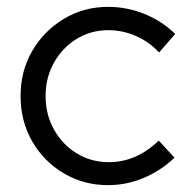

<svg xmlns="http://www.w3.org/2000/svg" viewBox="-20 -531 553 560"><path d="M295 9Q224.2 9 165.9 -25.5Q107.7 -60 73.8 -118.9Q40 -177.8 40 -250.9Q40 -324 74 -382.5Q108 -441 166.2 -476Q224.4 -511 295 -511Q350 -511 401 -490.5Q452 -470 491 -432L444 -378Q414 -410 375.4 -426.5Q336.9 -443 296 -443Q245 -443 203.5 -417.5Q162 -392 137.5 -348.4Q113 -304.8 113 -250.9Q113 -197 137.4 -153.2Q161.9 -109.4 203.8 -83.7Q245.8 -58 297.4 -58Q338 -58 374.5 -74Q411 -90 443 -121L489 -71Q449 -33 399 -12Q349 9 295 9Z"/></svg>

Font: Red Hat Display VF
Style: Regular
Weight: 300
Designer: Pentagram, MCKL
Foundry: Pentagram, MCKL
Version: Version 1.023